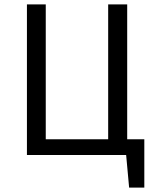

<svg xmlns="http://www.w3.org/2000/svg" viewBox="-20 -708 704 877"><path d="M561 -71.8H639.2V148.9H569.8L556.2 0H103V-688H189V-71.8H474.1V-688H561Z"/></svg>

Font: Fira Sans Book
Style: Regular
Weight: 350
Designer: Carrois Corporate & Edenspiekermann AG
Foundry: Carrois Corporate GbR & Edenspiekermann AG
Version: Version 4.203;PS 004.203;hotconv 1.0.88;makeotf.lib2.5.64775